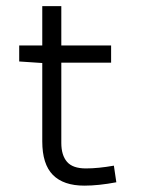

<svg xmlns="http://www.w3.org/2000/svg" viewBox="-20 -582 478 610"><path d="M174.8 -437.5H333V-382.8H174.8V-127.9Q174.8 -88.9 192.9 -67.9Q210.9 -46.9 252.9 -46.9Q292 -46.9 341.8 -55.7L349.6 -2.9Q293 7.8 248 7.8Q181.6 7.8 147.9 -26.4Q114.3 -60.5 114.3 -132.8V-381.8L41 -386.7V-437.5H114.3V-562.5H174.8Z"/></svg>

Font: Sudo Light
Style: Regular
Weight: 300
Monospace: yes
Designer: Jens Kutilek
Foundry: Jens Kutilek
Version: Version 0.040